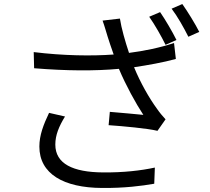

<svg xmlns="http://www.w3.org/2000/svg" viewBox="-20 -882 1040 951"><path d="M773 -822 719 -799C746 -761 780 -701 800 -660L854 -684C834 -725 798 -786 773 -822ZM883 -862 830 -839C859 -801 891 -744 913 -700L967 -724C948 -762 910 -824 883 -862ZM513 -701C520 -679 530 -648 543 -612C434 -604 294 -606 147 -624L149 -544C307 -531 450 -530 569 -541C604 -458 652 -371 690 -313C654 -317 580 -323 524 -328L518 -262C590 -257 711 -246 760 -234L800 -291C785 -307 770 -325 757 -344C719 -396 675 -473 644 -549C711 -559 790 -573 851 -590L842 -669C774 -646 691 -629 619 -620C600 -677 581 -743 574 -790L488 -780C498 -753 506 -723 513 -701ZM302 -305 223 -323C195 -264 175 -212 175 -156C175 -21 295 48 485 49C597 50 681 39 744 28L747 -52C678 -37 591 -27 490 -28C341 -29 254 -71 254 -166C254 -213 272 -256 302 -305Z"/></svg>

Font: Source Han Sans TC
Style: Regular
Weight: 400
Designer: Ryoko NISHIZUKA 西塚涼子 (kana, bopomofo & ideographs); Paul D. Hunt (Latin, Greek & Cyrillic); Sandoll Communications 산돌커뮤니
Foundry: Adobe
Version: Version 2.002;hotconv 1.0.116;makeotfexe 2.5.65601